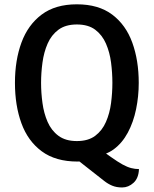

<svg xmlns="http://www.w3.org/2000/svg" viewBox="-20 -716 694 867"><path d="M165.5 -342Q165.5 -297 171.8 -250.8Q178 -204.5 195 -165.5Q212 -126.5 244 -102.8Q276 -79 327 -79Q378.5 -79 410 -102.8Q441.5 -126.5 458.5 -165.5Q475.5 -204.5 481.5 -250.8Q487.5 -297 487.5 -342Q487.5 -387 481.5 -433.5Q475.5 -480 458.5 -519Q441.5 -558 410 -581.8Q378.5 -605.5 327 -605.5Q276 -605.5 244 -581.8Q212 -558 195 -519Q178 -480 171.8 -433.5Q165.5 -387 165.5 -342ZM47.5 -342Q47.5 -444 77 -524Q106.5 -604 168.2 -650.2Q230 -696.5 327 -696.5Q425 -696.5 486.8 -650Q548.5 -603.5 577.5 -523.2Q606.5 -443 606.5 -341.5Q606.5 -281 594.5 -222.8Q582.5 -164.5 557.2 -117.2Q532 -70 493.2 -41.5Q454.5 -13 401 -12Q386 -2 370.2 5.8Q354.5 13.5 330 13.5Q231 13.5 168.5 -32.8Q106 -79 76.8 -159.2Q47.5 -239.5 47.5 -342ZM292.5 -23 406.5 -60 481 -7Q512 15 533.5 26.8Q555 38.5 572.5 43Q590 47.5 607.5 47.5Q606 88.5 583 109.5Q560 130.5 531.5 130.5Q506 130.5 486.8 122.5Q467.5 114.5 450.5 101Z"/></svg>

Font: Signika Negative Medium
Style: Regular
Weight: 500
Designer: Anna Giedry
Foundry: Anna Giedry
Version: Version 2.001